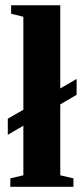

<svg xmlns="http://www.w3.org/2000/svg" viewBox="-20 -714 318 734"><path d="M9.8 -260.3 69.3 -294.4V-649.9L22.5 -661.6V-693.8H210.4V-376L272.9 -412.1V-351.6L210.4 -314.9V-43.9L260.7 -32.2V0H19.5V-32.2L69.3 -43.9V-233.4L9.8 -198.7Z"/></svg>

Font: Tinos
Style: Bold
Weight: 700
Designer: Steve Matteson
Foundry: Monotype Imaging Inc.
Version: Version 1.23